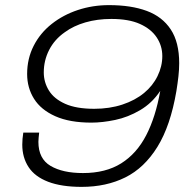

<svg xmlns="http://www.w3.org/2000/svg" viewBox="-20 -718 759 750"><path d="M299 12Q220 12 168 -8Q116 -28 91.5 -65.5Q67 -103 67 -153Q67 -164 68 -176Q69 -188 71 -200H133Q132 -190 131 -181Q130 -172 130 -164Q130 -98 177.5 -70Q225 -42 304 -42Q393 -42 453.5 -80Q514 -118 551 -189.5Q588 -261 606 -363Q574 -315 527 -287.5Q480 -260 430 -249.5Q380 -239 337 -239Q252 -239 196 -264Q140 -289 113 -332Q86 -375 86 -429Q86 -489 111.5 -539Q137 -589 182 -624.5Q227 -660 284.5 -679Q342 -698 406 -698Q492 -698 553 -675.5Q614 -653 647 -603Q680 -553 680 -471Q680 -447 677 -420Q674 -393 669 -362Q646 -227 595 -144.5Q544 -62 469.5 -25Q395 12 299 12ZM348 -293Q408 -293 458 -309.5Q508 -326 543 -355Q577 -383 595.5 -421Q614 -459 614 -499Q614 -539 592 -572Q570 -605 526.5 -624.5Q483 -644 415 -644Q360 -644 313.5 -630.5Q267 -617 233 -592Q193 -564 172 -523Q151 -482 151 -435Q151 -397 171 -364.5Q191 -332 234.5 -312.5Q278 -293 348 -293Z"/></svg>

Font: Archivo Expanded ExtraLight
Style: Italic
Weight: 250
Width: 7
Italic angle: -10°
Designer: Hector Gatti
Foundry: Omnibus-Type
Version: Version 2.001